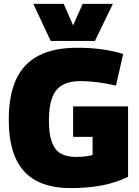

<svg xmlns="http://www.w3.org/2000/svg" viewBox="-20 -955 714 985"><path d="M25 -341Q25 -467 63 -548.5Q101 -630 179 -670Q257 -710 376 -710Q411 -710 442 -708Q473 -706 502 -702Q531 -698 558.5 -692Q586 -686 612 -678L575 -516Q528 -527 480.5 -533Q433 -539 393 -539Q336 -539 300 -518.5Q264 -498 247.5 -453.5Q231 -409 231 -338Q231 -268 246 -226.5Q261 -185 291.5 -167.5Q322 -150 369 -150Q394 -150 416.5 -152.5Q439 -155 455 -160V-253H355V-409H637V-48Q576 -18 503.5 -4Q431 10 344 10Q236 10 165.5 -28Q95 -66 60 -143.5Q25 -221 25 -341ZM559 -935 467 -745H240L151 -935H307L355 -825L404 -935Z"/></svg>

Font: Georama ExtraCondensed Thin ExtraBold
Style: Regular
Weight: 800
Version: Version 1.001